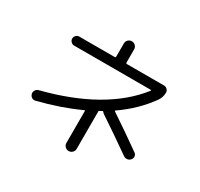

<svg xmlns="http://www.w3.org/2000/svg" viewBox="-174 -1017 1348 1294"><g transform="rotate(30 500.0 -370.0)"><path d="M139 -125Q124 -121 111.5 -129Q99 -137 95 -152Q91 -166 99 -179.5Q107 -193 121 -197Q575 -313 777 -570Q782 -577 773 -577H179Q165 -577 154.5 -587.5Q144 -598 144 -612Q144 -626 154.5 -636.5Q165 -647 179 -647H454Q462 -647 462 -655V-757Q462 -774 474 -785.5Q486 -797 502 -797Q518 -797 530 -785.5Q542 -774 542 -757V-655Q542 -647 551 -647H839Q853 -647 863.5 -636.5Q874 -626 874 -612Q874 -576 854 -547Q770 -428 640 -338Q634 -334 640 -330Q762 -249 891 -157Q904 -148 905.5 -133.5Q907 -119 897 -107Q887 -95 871.5 -93Q856 -91 843 -100Q701 -200 583 -278Q576 -283 574 -287Q570 -293 563 -290Q560 -288 555 -285Q550 -282 547 -281Q540 -278 542 -269V-263V17Q542 34 530 45.5Q518 57 502 57Q486 57 474 45.5Q462 34 462 17V-229Q462 -238 455 -234Q312 -168 139 -125Z"/></g></svg>

Font: Rounded Mplus 1c
Style: Regular
Weight: 400
Version: Version 1.059.20150529